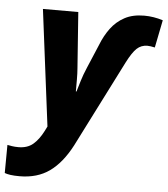

<svg xmlns="http://www.w3.org/2000/svg" viewBox="-119 -609 784 898"><g transform="rotate(5 273.0 -159.5)"><path d="M6 240Q-20 240 -37 237.5Q-54 235 -64 231L-63 99Q-53 101 -40.5 103Q-28 105 -11 105Q31 105 57.5 82.5Q84 60 105 19L116 -3L47 -549H213L232 -287Q234 -264 234 -233.5Q234 -203 234 -178H237Q244 -201 252.5 -229.5Q261 -258 276 -293L323 -404Q340 -448 366 -483Q392 -518 430 -538.5Q468 -559 522 -559Q566 -559 610 -545L584 -415Q562 -420 549 -420Q520 -420 499.5 -401Q479 -382 454 -333L248 74Q204 158 146.5 199Q89 240 6 240Z"/></g></svg>

Font: Noto Sans Disp ExtBd
Style: Italic
Weight: 800
Italic angle: -12°
Designer: Monotype Design Team
Foundry: Monotype Imaging Inc.
Version: Version 2.000;GOOG;noto-source:20170915:90ef993387c0